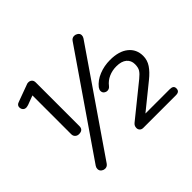

<svg xmlns="http://www.w3.org/2000/svg" viewBox="-154 -949 1199 1199"><g transform="rotate(-45 445.5 -350.0)"><path d="M129 -21Q129 -33 136 -43L585 -696Q596 -712 614 -712Q625 -712 635 -706Q651 -697 651 -681Q651 -669 644 -659L194 -4Q183 12 165 12Q153 12 143 5Q129 -4 129 -21ZM167 -290V-633L106 -610Q92 -606 86 -606Q68 -606 60 -621Q56 -629 56 -638Q56 -657 77 -664L194 -707Q198 -709 207 -709Q220 -709 229.5 -700.5Q239 -692 239 -675V-290Q239 -256 202 -256Q187 -256 177 -265.5Q167 -275 167 -290ZM482 -30Q482 -49 497 -61L711 -234Q737 -255 747.5 -272Q758 -289 758 -318Q758 -351 734.5 -371Q711 -391 666 -391Q629 -391 598 -377Q567 -363 547 -337Q536 -322 518 -322Q509 -322 501 -327Q487 -335 487 -352Q487 -363 496 -376Q523 -410 568.5 -428.5Q614 -447 666 -447Q744 -447 787.5 -412Q831 -377 831 -318Q831 -281 810 -249.5Q789 -218 749 -186L586 -54H801Q834 -54 834 -29Q834 -14 826 -7Q818 0 801 0H513Q499 0 490.5 -8.5Q482 -17 482 -30Z"/></g></svg>

Font: Kodchasan
Style: Regular
Weight: 400
Version: Version 1.000; ttfautohint (v1.6)